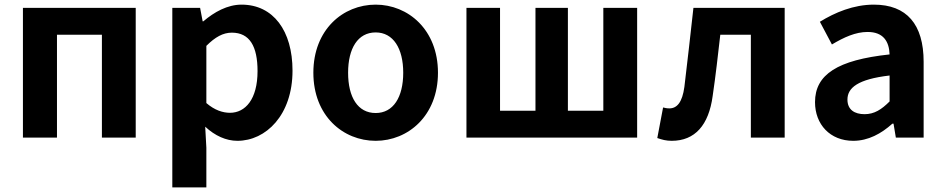

<svg xmlns="http://www.w3.org/2000/svg" viewBox="-20 -594 4079 829"><path d="M79 0H226V-444H420V0H566V-560H79Z M724 215H871V44L866 -47C908 -8 956 14 1005 14C1128 14 1243 -97 1243 -289C1243 -461 1160 -574 1023 -574C962 -574 905 -542 858 -502H855L844 -560H724ZM973 -107C942 -107 907 -118 871 -149V-396C909 -434 943 -453 981 -453C1058 -453 1092 -394 1092 -287C1092 -165 1039 -107 973 -107Z M1602 14C1742 14 1871 -94 1871 -280C1871 -466 1742 -574 1602 -574C1461 -574 1333 -466 1333 -280C1333 -94 1461 14 1602 14ZM1602 -106C1525 -106 1483 -174 1483 -280C1483 -385 1525 -454 1602 -454C1678 -454 1721 -385 1721 -280C1721 -174 1678 -106 1602 -106Z M1994 0H2731V-560H2585V-116H2432V-560H2292V-116H2139V-560H1994Z M2880 14C2981 14 3040 -54 3057 -179C3070 -267 3080 -356 3090 -444H3222V0H3368V-560H2974C2961 -446 2949 -332 2935 -219C2926 -152 2903 -126 2870 -126C2859 -126 2851 -128 2843 -130L2818 2C2838 9 2856 14 2880 14Z M3664 14C3729 14 3785 -17 3833 -60H3838L3848 0H3968V-327C3968 -489 3895 -574 3753 -574C3665 -574 3585 -540 3520 -500L3572 -402C3624 -433 3674 -456 3726 -456C3795 -456 3819 -414 3821 -359C3596 -335 3499 -272 3499 -153C3499 -57 3564 14 3664 14ZM3713 -101C3670 -101 3639 -120 3639 -164C3639 -215 3684 -252 3821 -268V-156C3786 -121 3755 -101 3713 -101Z"/></svg>

Font: Noto Sans JP
Style: Bold
Weight: 700
Designer: Ryoko NISHIZUKA 西塚涼子 (kana, bopomofo & ideographs); Paul D. Hunt (Latin, Greek & Cyrillic); Sandoll Communications 산돌커뮤니
Foundry: Adobe
Version: Version 2.004;hotconv 1.0.118;makeotfexe 2.5.65603